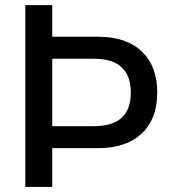

<svg xmlns="http://www.w3.org/2000/svg" viewBox="-20 -739 671 759"><path d="M80.1 0V-718.8H186.5V-593.8H367.2Q479.5 -593.8 540.5 -535.6Q601.6 -477.5 601.6 -373Q601.6 -268.6 540 -210.9Q478.5 -153.3 367.2 -153.3H186.5V0ZM186.5 -240.2H351.6Q497.1 -240.2 497.1 -373Q497.1 -506.8 351.6 -506.8H186.5Z"/></svg>

Font: Min Sans Medium
Style: Regular
Weight: 500
Designer: Jinseong-Kim, NotoSansCJK, Nunito
Foundry: Jinseong-Kim
Version: Version 1.400;Glyphs 3.1.2 (3151)